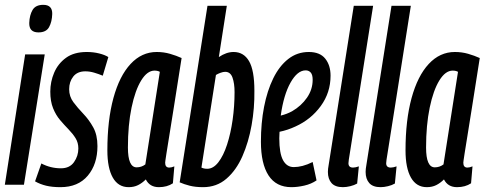

<svg xmlns="http://www.w3.org/2000/svg" viewBox="-27 -764 2004 794"><path d="M152 -744Q190 -744 189 -706Q188 -674 176 -652Q164 -630 132 -630Q93 -630 94 -669Q95 -701 107.5 -722.5Q120 -744 152 -744ZM-7 0 77 -539H158L72 0Z M118 -14 144 -88Q182 -68 225 -68Q261 -68 279 -93.5Q297 -119 297 -150Q297 -174 285.5 -192.5Q274 -211 256.5 -229Q239 -247 221.5 -267.5Q204 -288 192.5 -316.5Q181 -345 181 -385Q181 -426 197 -463.5Q213 -501 246 -525Q279 -549 332 -549Q359 -549 383 -543Q407 -537 421 -528L398 -451Q381 -458 362.5 -463.5Q344 -469 326 -469Q293 -469 276 -447.5Q259 -426 259 -395Q259 -365 276.5 -341.5Q294 -318 317.5 -293.5Q341 -269 358.5 -237.5Q376 -206 376 -160Q376 -85 336 -37.5Q296 10 223 10Q189 10 164 4Q139 -2 118 -14Z M630 10Q592 10 576 -22Q561 -7 544 1.5Q527 10 505 10Q462 10 439.5 -29.5Q417 -69 417 -142Q417 -267 442 -358.5Q467 -450 513 -499.5Q559 -549 621 -549Q650 -549 676 -541.5Q702 -534 724 -524Q705 -403 692.5 -324Q680 -245 672.5 -199Q665 -153 661.5 -130.5Q658 -108 657 -100.5Q656 -93 656 -91Q656 -71 673 -71Q682 -71 694 -76L688 -6Q664 10 630 10ZM574 -84 634 -467Q625 -472 612 -472Q582 -472 557 -431.5Q532 -391 517 -319Q502 -247 502 -154Q502 -72 538 -72Q558 -72 574 -84Z M911 -740 878 -528Q909 -549 939 -549Q981 -549 1003 -511Q1025 -473 1025 -389Q1026 -317 1013.5 -246.5Q1001 -176 975.5 -118Q950 -60 909.5 -25Q869 10 813 10Q781 10 757.5 4Q734 -2 716 -10L831 -740ZM904 -467Q896 -467 885 -463Q874 -459 866 -454L806 -71Q816 -66 830 -66Q855 -66 876 -93Q897 -120 912 -166Q927 -212 935 -268.5Q943 -325 943 -383Q943 -419 934.5 -443Q926 -467 904 -467Z M1282 -18Q1260 -3 1231.5 3.5Q1203 10 1178 10Q1115 10 1083.5 -38.5Q1052 -87 1052 -178Q1052 -255 1065 -322Q1078 -389 1103 -440Q1128 -491 1165 -520Q1202 -549 1250 -549Q1296 -549 1318 -521.5Q1340 -494 1340 -451Q1340 -381 1299.5 -325.5Q1259 -270 1195 -241Q1163 -226 1129 -219Q1128 -206 1128 -192Q1128 -130 1143.5 -101.5Q1159 -73 1188 -73Q1205 -73 1224.5 -78Q1244 -83 1266 -94ZM1237 -473Q1203 -473 1174.5 -422.5Q1146 -372 1134 -286Q1159 -292 1181 -304Q1219 -326 1242.5 -360Q1266 -394 1266 -434Q1266 -455 1258 -464Q1250 -473 1237 -473Z M1436 -740H1516L1419 -126Q1417 -113 1415.5 -104Q1414 -95 1414 -89Q1414 -71 1433 -71Q1443 -71 1457 -76L1450 -5Q1438 2 1421.5 6Q1405 10 1391 10Q1359 10 1344 -7Q1329 -24 1329 -53Q1329 -65 1332 -81Z M1592 -740H1672L1575 -126Q1573 -113 1571.5 -104Q1570 -95 1570 -89Q1570 -71 1589 -71Q1599 -71 1613 -76L1606 -5Q1594 2 1577.5 6Q1561 10 1547 10Q1515 10 1500 -7Q1485 -24 1485 -53Q1485 -65 1488 -81Z M1863 10Q1825 10 1809 -22Q1794 -7 1777 1.5Q1760 10 1738 10Q1695 10 1672.5 -29.5Q1650 -69 1650 -142Q1650 -267 1675 -358.5Q1700 -450 1746 -499.5Q1792 -549 1854 -549Q1883 -549 1909 -541.5Q1935 -534 1957 -524Q1938 -403 1925.5 -324Q1913 -245 1905.5 -199Q1898 -153 1894.5 -130.5Q1891 -108 1890 -100.5Q1889 -93 1889 -91Q1889 -71 1906 -71Q1915 -71 1927 -76L1921 -6Q1897 10 1863 10ZM1807 -84 1867 -467Q1858 -472 1845 -472Q1815 -472 1790 -431.5Q1765 -391 1750 -319Q1735 -247 1735 -154Q1735 -72 1771 -72Q1791 -72 1807 -84Z"/></svg>

Font: Georama Extra Condensed Medium
Style: Italic
Weight: 500
Width: 2
Italic angle: -9°
Designer: Jean-Baptiste Levee
Foundry: Production Type
Version: Version 1.000